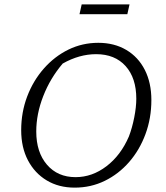

<svg xmlns="http://www.w3.org/2000/svg" viewBox="-20 -851 758 879"><path d="M322 8Q249 8 194 -25Q139 -58 108 -117Q77 -176 77 -255Q77 -337 104.5 -409.5Q132 -482 181 -537.5Q230 -593 293.5 -624Q357 -655 430 -655Q503 -655 558 -622.5Q613 -590 643 -531Q673 -472 673 -393Q673 -310 646 -237Q619 -164 571 -109Q523 -54 459.5 -23Q396 8 322 8ZM326 -40Q402 -40 467.5 -90Q533 -140 570 -226Q585 -265 594.5 -313Q604 -361 604 -399Q604 -494 555 -548.5Q506 -603 420 -603Q343 -603 267 -560Q210 -493 178 -411Q146 -329 146 -249Q146 -154 195 -97Q244 -40 326 -40ZM344 -786 354 -831H573L563 -786Z"/></svg>

Font: Piazzolla SC Light
Style: Italic
Weight: 300
Italic angle: -11.3°
Designer: Juan Pablo del Peral
Foundry: Huerta Tipografica
Version: Version 1.330